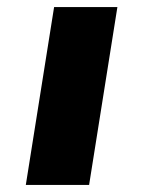

<svg xmlns="http://www.w3.org/2000/svg" viewBox="-20 -523 405 543"><path d="M53 0 133 -503H312L232 0Z"/></svg>

Font: Nunito Sans 7pt Expanded ExtraBold
Style: Italic
Weight: 800
Width: 7
Italic angle: -9°
Designer: Vernon Adams
Foundry: Vernon Adams
Version: Version 3.101;gftools[0.9.27]